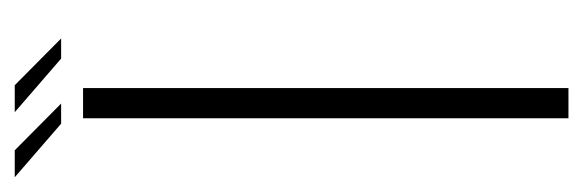

<svg xmlns="http://www.w3.org/2000/svg" viewBox="-298 -518 810 267"><g transform="rotate(-90 107.5 -385.0)"><path d="M76 0H118V-675H76ZM159 -705.5H187L122 -770H84.5ZM68.5 -705.5H96.5L31.5 -770H-6Z"/></g></svg>

Font: Anybody Thin ExtraLight
Style: Regular
Weight: 250
Version: Version 1.113;gftools[0.9.25]